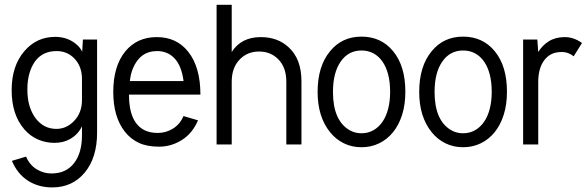

<svg xmlns="http://www.w3.org/2000/svg" viewBox="-20 -611 2481 812"><path d="M390.6 -49.8Q390.6 55.2 338.9 118.2Q286.6 181.6 200.7 181.6Q142.6 181.6 98.1 153.1Q53.7 124.5 30.3 69.3L90.3 51.3Q105.5 86.9 134.8 104.7Q164.1 122.6 196.8 122.6Q229.5 122.6 253.2 111.3Q276.9 100.1 293 79.1Q326.7 36.1 326.7 -39.1V-77.1Q310.5 -42 275.4 -22.5Q247.1 -6.8 210.2 -6.8Q173.3 -6.8 140.4 -21.2Q107.4 -35.6 83 -64Q29.3 -125.5 29.3 -230Q29.3 -331.5 82.5 -394Q134.3 -455.1 213.4 -455.1Q268.6 -455.1 306.6 -420.4Q319.8 -408.7 327.6 -392.1L330.6 -443.8H390.6ZM326.7 -188V-276.9Q326.7 -331.5 293 -365.2Q263.2 -395 219.7 -395Q133.8 -395 105.5 -304.2Q95.7 -272.9 95.7 -232.7Q95.7 -192.4 105.2 -162.1Q114.7 -131.8 130.9 -110.4Q165 -65.9 218.3 -65.9Q260.7 -65.9 292 -98.1Q326.7 -133.3 326.7 -188Z M827.6 -210.9H525.4Q525.4 -92.8 591.8 -60.1Q614.3 -48.8 647.9 -48.8Q681.6 -48.8 711.2 -66.9Q740.7 -85 756.3 -120.1L817.4 -102.1Q793.9 -46.9 749 -18.8Q704.1 9.3 652.6 9.3Q601.1 9.3 566.7 -7.1Q532.2 -23.4 508.3 -53.7Q459 -116.2 459 -222.2Q459 -331.1 509.8 -393.6Q559.6 -454.1 643.1 -454.1Q727.5 -454.1 776.4 -391.6Q827.6 -326.7 827.6 -210.9ZM756.3 -268.1Q748 -332 718.8 -363.5Q689.5 -395 644.5 -395Q572.3 -395 542 -321.3Q532.2 -297.9 529.3 -268.1Z M960 -391.1Q1000 -454.1 1083 -454.1Q1154.3 -454.1 1200.7 -411.1Q1254.9 -361.8 1254.9 -267.1V0H1190.9V-265.1Q1190.9 -327.1 1155.8 -361.3Q1124 -393.1 1075.7 -393.1Q1027.3 -393.1 995.6 -361.3Q960 -326.7 960 -265.1V0H896V-590.8H960Z M1694.3 -223.6Q1694.3 -168.9 1680.7 -125.7Q1667 -82.5 1642.3 -52Q1617.7 -21.5 1583.5 -4.9Q1549.3 11.7 1508.8 11.7Q1468.3 11.7 1434.3 -4.9Q1400.4 -21.5 1376 -51.8Q1323.2 -117.2 1323.2 -222.2Q1323.2 -331.1 1376 -394.5Q1426.3 -456.1 1508.8 -456.1Q1591.8 -456.1 1642.6 -394.5Q1694.3 -331.5 1694.3 -223.6ZM1420.9 -350.6Q1388.2 -304.2 1388.2 -222.2Q1388.2 -100.6 1459 -60.1Q1481 -47.4 1508.8 -47.4Q1536.6 -47.4 1559.1 -60.1Q1581.5 -72.8 1597.4 -95.7Q1613.3 -118.7 1621.6 -150.9Q1629.9 -183.1 1629.9 -223.1Q1629.9 -263.2 1621.6 -295.7Q1613.3 -328.1 1597.4 -350.8Q1581.5 -373.5 1559.1 -385.5Q1536.6 -397.5 1508.8 -397.5Q1481 -397.5 1458.7 -385.5Q1436.5 -373.5 1420.9 -350.6Z M2124 -223.6Q2124 -168.9 2110.4 -125.7Q2096.7 -82.5 2072 -52Q2047.4 -21.5 2013.2 -4.9Q1979 11.7 1938.5 11.7Q1897.9 11.7 1864 -4.9Q1830.1 -21.5 1805.7 -51.8Q1752.9 -117.2 1752.9 -222.2Q1752.9 -331.1 1805.7 -394.5Q1856 -456.1 1938.5 -456.1Q2021.5 -456.1 2072.3 -394.5Q2124 -331.5 2124 -223.6ZM1850.6 -350.6Q1817.9 -304.2 1817.9 -222.2Q1817.9 -100.6 1888.7 -60.1Q1910.6 -47.4 1938.5 -47.4Q1966.3 -47.4 1988.8 -60.1Q2011.2 -72.8 2027.1 -95.7Q2043 -118.7 2051.3 -150.9Q2059.6 -183.1 2059.6 -223.1Q2059.6 -263.2 2051.3 -295.7Q2043 -328.1 2027.1 -350.8Q2011.2 -373.5 1988.8 -385.5Q1966.3 -397.5 1938.5 -397.5Q1910.6 -397.5 1888.4 -385.5Q1866.2 -373.5 1850.6 -350.6Z M2441.4 -429.2 2406.2 -373Q2382.8 -391.1 2357.4 -391.1Q2332 -391.1 2314.7 -383.3Q2297.4 -375.5 2284.2 -359.4Q2256.3 -325.2 2256.3 -264.2V0H2192.4V-443.8H2252.4L2256.3 -391.1Q2273.4 -418.9 2300.8 -436.3Q2328.1 -453.6 2366.9 -454.1Q2405.8 -454.6 2441.4 -429.2Z"/></svg>

Font: Meera
Style: Regular
Weight: 400
Designer: Hussain KH and Suresh P for Swathanthra Malayalam Computing (SMC)
Version: 7.0.0+20160512